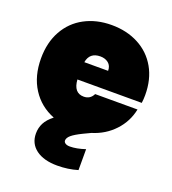

<svg xmlns="http://www.w3.org/2000/svg" viewBox="-141 -678 899 1001"><g transform="rotate(20 308.0 -178.0)"><path d="M596 -287Q596 -264 593 -243H236Q241 -170 297 -170Q333 -170 349 -203H584Q570 -133 521 -80.5Q472 -28 400 -6L360 13Q319 33 301.5 48Q284 63 284 78Q284 87 293 93Q302 99 318 99Q355 99 403 83V199Q350 215 290 215Q215 215 172 183Q129 151 129 95Q129 64 142.5 37.5Q156 11 188 -14Q109 -45 64.5 -114.5Q20 -184 20 -282Q20 -370 56.5 -435.5Q93 -501 158.5 -536Q224 -571 308 -571Q392 -571 457.5 -536.5Q523 -502 559.5 -438Q596 -374 596 -287ZM371 -340Q371 -368 353 -382.5Q335 -397 308 -397Q249 -397 239 -340Z"/></g></svg>

Font: Fz Poppins Black
Style: Regular
Weight: 900
Designer: Ninad Kale (Devanagari), Jonny Pinhorn (Latin)
Foundry: Indian Type Foundry
Version: Vit hóa bi Vntype.Com & FontZin.Com